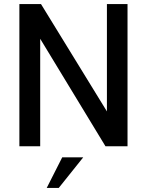

<svg xmlns="http://www.w3.org/2000/svg" viewBox="-20 -717 720 941"><path d="M75 -697H181L504 -171V-697H605V0H497L177 -527V0H75ZM285 54H388L268 204H209Z"/></svg>

Font: Hanken Grotesk Medium
Style: Regular
Weight: 500
Designer: Alfredo Marco Pradil
Foundry: Hanken Design Co.
Version: Version 3.014